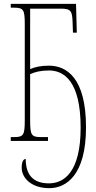

<svg xmlns="http://www.w3.org/2000/svg" viewBox="-20 -734 499 1000"><path d="M237 246C324 246 428 179 428 -71C428 -332 324 -392 235 -392C194 -392 161 -385 137 -374V-689H298C350 -689 356 -675 358 -620L360 -564H380L376 -714H36V-694H53C103 -694 109 -683 109 -606V-108C109 -31 103 -20 53 -20H36V0H230V-20H193C143 -20 137 -31 137 -108V-348C162 -359 192 -367 235 -367C312 -367 400 -313 400 -69C400 163 313 221 235 221C152 221 114 176 114 94C102 94 93 108 93 140C93 190 140 246 237 246Z"/></svg>

Font: Noto Serif ExtraCondensed Thin
Style: Regular
Weight: 100
Width: 2
Designer: Monotype Design Team
Foundry: Monotype Imaging Inc.
Version: Version 2.013